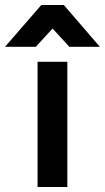

<svg xmlns="http://www.w3.org/2000/svg" viewBox="-86 -747 419 767"><path d="M79 -727H169L313 -560H191L124 -633L57 -560H-66ZM64 -500H183V0H64Z"/></svg>

Font: Haskoy Bold
Style: Regular
Weight: 700
Designer: Ertekin Erdin
Foundry: Ertekin Erdin
Version: Version 1.500; ttfautohint (v1.8.3)